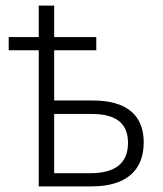

<svg xmlns="http://www.w3.org/2000/svg" viewBox="-20 -664 582 684"><path d="M173 -644H118V-532H11V-485H118V0H306C431 0 492 -58 492 -157C492 -252 433 -306 311 -306H173V-485H323V-532H173ZM307 -258C393 -258 436 -225 436 -155C436 -83 391 -47 302 -47H173V-258Z"/></svg>

Font: Noto Sans SemiCondensed Light
Style: Regular
Weight: 300
Width: 4
Designer: Monotype Design Team
Foundry: Monotype Imaging Inc.
Version: Version 2.013